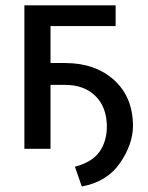

<svg xmlns="http://www.w3.org/2000/svg" viewBox="-20 -548 544 707"><path d="M405.8 -452.1H166V-315.9H220.2Q330.6 -315.9 400.1 -253.2Q469.7 -190.4 469.7 -83Q468.8 -15.6 421.4 53Q374 121.6 281.2 138.7L255.9 65.9Q318.8 49.3 346.2 11Q373.5 -27.3 373.5 -83Q372.6 -154.8 330.8 -195.1Q289.1 -235.4 220.2 -235.4H166V0H69.8V-528.3H405.8Z"/></svg>

Font: GeogebraSans
Style: Regular
Weight: 400
Designer: Google
Version: Version 1.100140; 2013